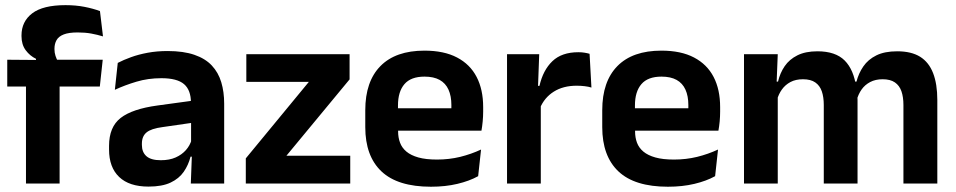

<svg xmlns="http://www.w3.org/2000/svg" viewBox="-20 -696 3624 728"><path d="M228.5 -676.5Q267.5 -676.5 300.5 -670Q333.5 -663.5 359 -654L370.5 -558Q349 -564.5 325.8 -568.8Q302.5 -573 274.5 -573Q241 -573 221.8 -565.5Q202.5 -558 194.5 -544Q186.5 -530 186.5 -511V-509.5Q186.5 -496 190.5 -484Q194.5 -472 200 -462.5L116.5 -459.5V-473Q93.5 -484 77.5 -505.5Q61.5 -527 61.5 -559V-561.5Q61.5 -614.5 102.2 -645.5Q143 -676.5 228.5 -676.5ZM78.5 0V-433H206V0ZM7.5 -368V-469.5L131.5 -468.5L181.5 -469.5H369.5L358.5 -368Z M703.5 0 708 -120 704.5 -131V-284.5L704 -306.5Q704 -354.5 677.8 -377Q651.5 -399.5 592 -399.5Q541.5 -399.5 497.2 -386.2Q453 -373 415.5 -355.5L426.5 -457.5Q448.5 -469 476.8 -479.2Q505 -489.5 540 -496Q575 -502.5 615.5 -502.5Q675.5 -502.5 717 -488.2Q758.5 -474 783.2 -447.5Q808 -421 819 -384.2Q830 -347.5 830 -303V0ZM543 11.5Q470 11.5 431.8 -25Q393.5 -61.5 393.5 -129V-143Q393.5 -214.5 437.5 -248.8Q481.5 -283 577 -296L716 -315L723.5 -232.5L595.5 -214Q553.5 -208.5 535.8 -194Q518 -179.5 518 -151.5V-146.5Q518 -119 535.2 -103.8Q552.5 -88.5 589.5 -88.5Q622.5 -88.5 646 -99Q669.5 -109.5 684.8 -126.8Q700 -144 706.5 -165.5L724.5 -102H702.5Q694.5 -70.5 676.8 -44.8Q659 -19 627 -3.8Q595 11.5 543 11.5Z M1308 -105.5V0H912V-95.5L1151 -385.5H914V-490.5H1305.5V-395L1066 -105.5Z M1614 12Q1488 12 1426.5 -46Q1365 -104 1365 -214V-278Q1365 -387 1422.5 -445.5Q1480 -504 1589.5 -504Q1663.5 -504 1713 -478Q1762.5 -452 1787.2 -404.2Q1812 -356.5 1812 -290V-272.5Q1812 -254.5 1810.2 -235.8Q1808.5 -217 1805.5 -200.5H1689.5Q1691 -228 1691.2 -252.8Q1691.5 -277.5 1691.5 -297.5Q1691.5 -332 1680.5 -356.2Q1669.5 -380.5 1647 -393Q1624.5 -405.5 1589.5 -405.5Q1538 -405.5 1513.5 -377Q1489 -348.5 1489 -296V-250.5L1489.5 -236V-197.5Q1489.5 -174.5 1496.8 -155Q1504 -135.5 1521 -121.2Q1538 -107 1566.2 -99Q1594.5 -91 1637 -91Q1683 -91 1724.8 -101.2Q1766.5 -111.5 1804 -129L1793 -28Q1759.5 -9.5 1714.2 1.2Q1669 12 1614 12ZM1433 -200.5V-285.5H1779.5V-200.5Z M2027 -285 1994.5 -370.5H2025.5Q2039 -430 2074.5 -464Q2110 -498 2173 -498Q2186 -498 2196.5 -496.2Q2207 -494.5 2215.5 -492L2222.5 -364Q2211.5 -367.5 2197 -369.2Q2182.5 -371 2166.5 -371Q2115.5 -371 2079.8 -348.5Q2044 -326 2027 -285ZM1902.5 0V-490.5H2024.5L2019 -340L2030.5 -335.5V0Z M2512.5 12Q2386.5 12 2325 -46Q2263.5 -104 2263.5 -214V-278Q2263.5 -387 2321 -445.5Q2378.5 -504 2488 -504Q2562 -504 2611.5 -478Q2661 -452 2685.8 -404.2Q2710.5 -356.5 2710.5 -290V-272.5Q2710.5 -254.5 2708.8 -235.8Q2707 -217 2704 -200.5H2588Q2589.5 -228 2589.8 -252.8Q2590 -277.5 2590 -297.5Q2590 -332 2579 -356.2Q2568 -380.5 2545.5 -393Q2523 -405.5 2488 -405.5Q2436.5 -405.5 2412 -377Q2387.5 -348.5 2387.5 -296V-250.5L2388 -236V-197.5Q2388 -174.5 2395.2 -155Q2402.5 -135.5 2419.5 -121.2Q2436.5 -107 2464.8 -99Q2493 -91 2535.5 -91Q2581.5 -91 2623.2 -101.2Q2665 -111.5 2702.5 -129L2691.5 -28Q2658 -9.5 2612.8 1.2Q2567.5 12 2512.5 12ZM2331.5 -200.5V-285.5H2678V-200.5Z M3405.5 0V-298Q3405.5 -328 3398 -349.8Q3390.5 -371.5 3373.2 -383.5Q3356 -395.5 3326.5 -395.5Q3299.5 -395.5 3279.5 -385Q3259.5 -374.5 3247 -356.8Q3234.5 -339 3228.5 -316.5L3214.5 -386.5H3227.5Q3235.5 -418 3253.5 -444.2Q3271.5 -470.5 3302.8 -486Q3334 -501.5 3382 -501.5Q3435.5 -501.5 3468.8 -480.8Q3502 -460 3518 -418.8Q3534 -377.5 3534 -316.5V0ZM2801 0V-490.5H2929L2924 -366L2929 -360.5V0ZM3103.5 0V-298Q3103.5 -328 3096 -349.8Q3088.5 -371.5 3071.2 -383.5Q3054 -395.5 3024.5 -395.5Q2997 -395.5 2977.2 -385Q2957.5 -374.5 2944.8 -356.8Q2932 -339 2926 -316.5L2906 -386.5H2930Q2937.5 -419 2955.2 -445Q2973 -471 3003.5 -486.2Q3034 -501.5 3079.5 -501.5Q3148 -501.5 3182.8 -466.5Q3217.5 -431.5 3226.5 -364.5Q3228.5 -354.5 3230 -341.2Q3231.5 -328 3231.5 -316.5V0Z"/></svg>

Font: Anek Gujarati SemiBold
Style: Regular
Weight: 600
Designer: Mrunmayee Ghaisas (Gujarati), Yesha Goshar (Latin)
Foundry: Ek Type
Version: Version 1.003